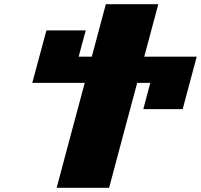

<svg xmlns="http://www.w3.org/2000/svg" viewBox="-20 -895 957 915"><path d="M250 0H500Q522 -83 566.7 -250Q611.3 -417 633.8 -500H696.3Q690.4 -479 679.4 -437.3Q668.5 -395.5 663.1 -375H850.6Q861.8 -416.5 884 -500Q906.2 -583.5 917.5 -625H667.5Q678.7 -667 700.9 -750Q723.1 -833 734.4 -875H484.4Q473.1 -833 450.9 -750Q428.7 -667 417.5 -625H355Q360.4 -646 371.6 -687.7Q382.8 -729.5 388.7 -750H201.2Q189.9 -708.5 167.5 -625Q145 -541.5 133.8 -500H383.8Q361.3 -417 316.7 -250Q272 -83 250 0Z"/></svg>

Font: Faithful 32x
Style: BoldOblique
Weight: 400
Foundry: Faithful Resource Pack
Version: Version 1.0; January 27, 2023